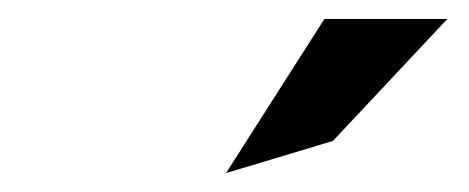

<svg xmlns="http://www.w3.org/2000/svg" viewBox="-20 -777 496 203"><path d="M219 -594 332 -628 453 -757H323Z"/></svg>

Font: Charger Monospace
Style: Regular
Weight: 400
Designer: Jasper
Foundry: Cannot Into Space Fonts
Version: Version 0.980